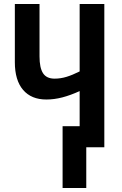

<svg xmlns="http://www.w3.org/2000/svg" viewBox="-20 -734 609 957"><path d="M500 0H410V203H292V-105H377V-280Q331 -259 290.5 -248.5Q250 -238 211 -238Q136 -238 95 -286Q54 -334 54 -424V-714H177V-453Q177 -396 194.5 -369Q212 -342 252 -342Q282 -342 311.5 -351Q341 -360 377 -378V-714H500Z"/></svg>

Font: Avrile Sans Condensed SemiBold
Style: Regular
Weight: 600
Width: 3
Designer: Monotype Design Team
Foundry: Monotype Imaging Inc.
Version: Version 2.001;September 10, 2019;FontCreator 11.5.0.2425 64-